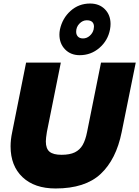

<svg xmlns="http://www.w3.org/2000/svg" viewBox="-20 -1054 790 1089"><path d="M317 -858Q317 -872 320 -887Q334 -951 380.5 -992.5Q427 -1034 491 -1034Q543 -1034 575 -1001.5Q607 -969 607 -918Q607 -904 604 -887Q592 -824 544 -782.5Q496 -741 432 -741Q381 -741 349 -774Q317 -807 317 -858ZM511 -887Q513 -899 513 -903Q513 -920 503 -929.5Q493 -939 472 -939Q449 -939 430.5 -920Q412 -901 412 -874Q412 -857 422 -846.5Q432 -836 451 -836Q472 -836 489 -851Q506 -866 511 -887ZM40 -224Q40 -262 49 -304L128 -699H325L246 -306Q240 -269 240 -252Q240 -211 261 -193.5Q282 -176 329 -176Q376 -176 404.5 -190Q433 -204 449 -232Q465 -260 474 -306L553 -699H750L670 -304Q639 -150 551 -67.5Q463 15 295 15Q176 15 108 -49Q40 -113 40 -224Z"/></svg>

Font: Readiness ExtraBold
Style: Italic
Weight: 800
Italic angle: -12°
Designer: Katatrad Team
Foundry: CadsonDemak
Version: Version 1.00;January 16, 2020;FontCreator 12.0.0.2550 64-bit